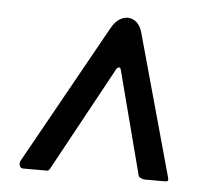

<svg xmlns="http://www.w3.org/2000/svg" viewBox="-39 -582 553 493"><g transform="rotate(5 238.0 -335.0)"><path d="M265 -406Q263 -413 258 -410.5Q253 -408 250 -400L106 -136Q103 -131 99.5 -131Q96 -131 90 -131H37Q31 -131 28.5 -137Q26 -143 29 -150L228 -507Q240 -530 257 -537Q274 -544 289 -535Q304 -526 310 -502L410 -141Q412 -134 410.5 -132Q409 -130 402 -130H352Q346 -130 340 -133Q334 -136 334 -141Z"/></g></svg>

Font: Libre Franklin Medium
Style: Italic
Weight: 500
Italic angle: -8°
Designer: Pablo Impallari, Rodrigo Fuenzalida, Nhung Nguyen
Foundry: Impallari Type
Version: Version 3.000